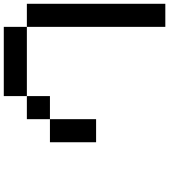

<svg xmlns="http://www.w3.org/2000/svg" viewBox="42 -958 915 1040"><g transform="rotate(90 500.0 -437.5)"><path d="M0 -125V-875H125V-125ZM125 -125H500V0H125ZM500 -125V-250H625V-125ZM625 -250V-500H750V-250Z"/></g></svg>

Font: GalmuriMono7 Regular
Style: Regular
Weight: 400
Designer: Lee Minseo (quiple)
Version: Version 2.399;hotconv 1.1.1;makeotfexe 2.6.0 DEVELOPMENT